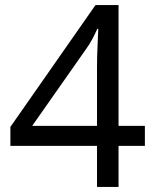

<svg xmlns="http://www.w3.org/2000/svg" viewBox="-20 -738 612 758"><path d="M552 -162H448V0H363V-162H21V-237L357 -718H448V-241H552ZM363 -466Q363 -518 365 -554.5Q367 -591 368 -624H364Q356 -605 344 -583Q332 -561 321 -546L107 -241H363Z"/></svg>

Font: Noto Sans Old Persian
Style: Regular
Weight: 400
Designer: Monotype Design Team
Foundry: Monotype Imaging Inc.
Version: Version 2.001; ttfautohint (v1.8.4.7-5d5b)